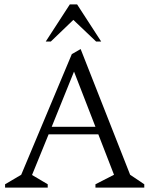

<svg xmlns="http://www.w3.org/2000/svg" viewBox="-20 -849 676 869"><path d="M3 0V-15L76 -58L305 -604L345 -627L569 -58L633 -15V0H412V-15L496 -58L425 -241H200L125 -57L196 -15V0ZM214 -275H412L315 -525ZM187 -661 296 -829H329L438 -661H415L312 -759L210 -661Z"/></svg>

Font: Ancizar Serif Light
Style: Regular
Weight: 300
Designer: Cesar Puertas, Viviana Monsalve, Julian Moncada, Julian Prieto, Jose Castro, Felipe Aragon, Mariel Hernandez, Sara Alarc
Version: Version 8.100